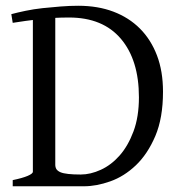

<svg xmlns="http://www.w3.org/2000/svg" viewBox="-20 -650 633 670"><path d="M548.8 -330.1Q548.8 -238.3 522 -175.3Q495.1 -112.3 454.1 -73.2Q413.1 -34.2 364.7 -17.1Q316.4 0 273.4 0H40L172.9 -73.2Q172.9 -56.6 191.4 -48.8Q210 -41 261.7 -41Q295.9 -41 332 -57.6Q368.2 -74.2 397.5 -107.4Q426.8 -140.6 445.8 -191.4Q464.8 -242.2 464.8 -310.5Q464.8 -440.4 401.9 -514.6Q338.9 -588.9 220.7 -588.9Q166 -588.9 116.2 -583Q66.4 -577.1 24.4 -570.3L19.5 -600.6Q41 -606.4 69.3 -612.3Q97.7 -618.2 128.9 -621.6Q160.2 -625 191.9 -627.4Q223.6 -629.9 252.9 -629.9Q321.3 -629.9 375.5 -609.4Q429.7 -588.9 468.3 -550.3Q506.8 -511.7 527.8 -456.5Q548.8 -401.4 548.8 -330.1ZM24.4 0V-21.5Q57.6 -28.3 76.2 -36.1Q94.7 -43.9 94.7 -50.8V-605.5H172.9V-75.2Q172.9 -56.6 190.9 -46.9Q209 -37.1 244.1 -30.3V0Z"/></svg>

Font: Podda
Style: Regular
Weight: 400
Designer: Md. Tanbin Islam Siyam
Foundry: Tanbin Islam Siyam
Version: Version 0.258